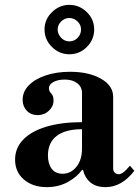

<svg xmlns="http://www.w3.org/2000/svg" viewBox="-20 -757 572 789"><path d="M172 12Q115 12 78.5 -19Q42 -50 42 -101Q42 -149 75.5 -183.5Q109 -218 171 -236.5Q233 -255 317 -255V-374Q317 -400 297.5 -415Q278 -430 246 -430Q218 -430 199.5 -420Q181 -410 181 -394Q181 -382 190.5 -373Q200 -364 200 -344Q200 -320 181 -302Q162 -284 135 -284Q107 -284 90 -302Q73 -320 73 -347Q73 -380 98 -406Q123 -432 167.5 -447Q212 -462 268 -462Q345 -462 395 -433.5Q445 -405 445 -359V-64Q445 -54 451.5 -47.5Q458 -41 468 -41Q476 -41 486.5 -48.5Q497 -56 514 -76L532 -55Q480 12 414 12Q375 12 352 -7Q329 -26 321 -59H317Q298 -31 259.5 -9.5Q221 12 172 12ZM237 -43Q271 -43 294 -71.5Q317 -100 317 -146V-226Q249 -226 213 -198.5Q177 -171 177 -118Q177 -84 192.5 -63.5Q208 -43 237 -43ZM265 -534Q224 -534 193.5 -564Q163 -594 163 -636Q163 -677 193.5 -707Q224 -737 265 -737Q306 -737 336.5 -707.5Q367 -678 367 -636Q367 -594 337 -564Q307 -534 265 -534ZM265 -587Q285 -587 299 -601.5Q313 -616 313 -636Q313 -655 298.5 -669Q284 -683 265 -683Q246 -683 231.5 -669Q217 -655 217 -636Q217 -617 231 -602Q245 -587 265 -587Z"/></svg>

Font: Libre Bodoni SemiBold
Style: Regular
Weight: 600
Designer: Pablo Impallari, Rodrigo Fuenzalida
Foundry: Impallari Type
Version: Version 2.005;gftools[0.9.23]